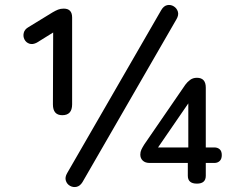

<svg xmlns="http://www.w3.org/2000/svg" viewBox="-20 -743 939 780"><path d="M315 -3Q305 13 291 16Q277 19 264.5 12Q252 5 247.5 -9Q243 -23 253 -40L635 -702Q645 -719 659 -722Q673 -725 685.5 -717.5Q698 -710 702.5 -696Q707 -682 697 -665ZM780 3Q743 3 743 -29V-81H588Q570 -81 560 -90.5Q550 -100 550 -115Q550 -126 554.5 -135.5Q559 -145 566 -156L733 -399Q741 -410 752.5 -418.5Q764 -427 780 -427Q816 -427 816 -387V-144H851Q864 -144 872.5 -136.5Q881 -129 881 -113Q881 -97 872.5 -89Q864 -81 851 -81H816V-29Q816 3 780 3ZM233 -275Q195 -275 195 -319L196 -611L130 -570Q113 -561 99.5 -565.5Q86 -570 79.5 -582.5Q73 -595 76.5 -609.5Q80 -624 96 -633L194 -693Q206 -700 216 -704Q226 -708 239 -708Q273 -708 273 -672V-319Q273 -275 233 -275ZM745 -144V-323L622 -144Z"/></svg>

Font: Chiron GoRound TC
Style: Regular
Weight: 400
Designer: Ryoko NISHIZUKA 西塚涼子 (kana, bopomofo & ideographs); Paul D. Hunt (Latin, Greek & Cyrillic); Sandoll Communications 산돌커뮤니
Foundry: Adobe
Version: Version 1.000;hotconv 1.1.1;makeotfexe 2.6.0